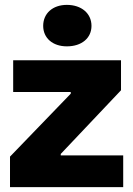

<svg xmlns="http://www.w3.org/2000/svg" viewBox="-20 -767 547 787"><path d="M254 -577C315 -577 355 -611 355 -661C355 -712 314 -747 254 -747C196 -747 157 -712 157 -661C157 -611 196 -577 254 -577ZM21 0H485V-130H229V-136L476 -397V-520H34V-390H270V-383L21 -125Z"/></svg>

Font: Fixel Display ExtraBold
Style: Regular
Weight: 800
Designer: AlfaBravo + MacPaw
Foundry: Kyrylo Tkachov, Marchela Mozhyna, Serhii Makarenko, Maria Weinstein, Zakhar Kryvoshyya
Version: Version 1.211